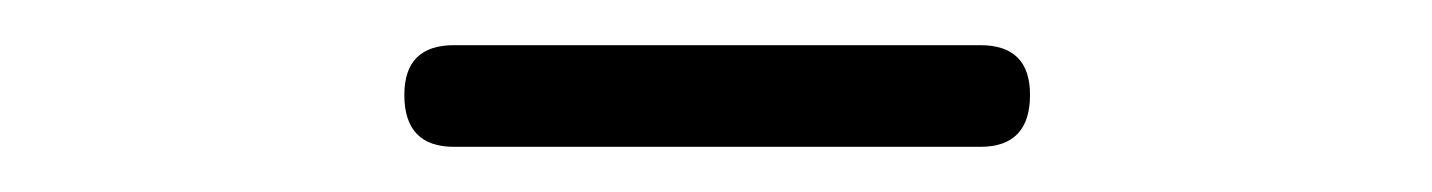

<svg xmlns="http://www.w3.org/2000/svg" viewBox="-20 -735 634 85"><path d="M181 -670Q159 -670 159 -693Q159 -715 181 -715H414Q436 -715 436 -693Q436 -670 414 -670H297Z"/></svg>

Font: GenSenRounded TW L
Style: Regular
Weight: 300
Version: Version 1.501;PS 1;hotconv 16.6.51;makeotf.lib2.5.65220